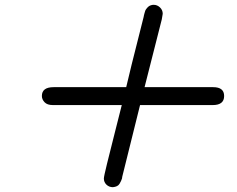

<svg xmlns="http://www.w3.org/2000/svg" viewBox="-20 -653 996 806"><path d="M155.8 -250Q155.8 -287.1 205.1 -287.1H509.8Q519.5 -332 583 -582Q583 -583 584 -587.4Q585 -591.8 585.9 -595Q586.9 -598.1 588.4 -603.5Q589.8 -608.9 592 -612.5Q594.2 -616.2 597.7 -620.1Q601.1 -624 604.5 -626.5Q607.9 -628.9 613.5 -630.9Q619.1 -632.8 625 -632.8Q640.1 -632.8 651.6 -621.8Q663.1 -610.8 663.1 -595.2Q663.1 -592.3 659.2 -571.8L586.9 -287.1H875Q920.9 -287.1 920.9 -250Q920.9 -211.9 873 -211.9H567.9Q561 -182.1 493.2 88.9L492.2 96.2Q490.2 102.1 488 106.9Q485.8 111.8 481.9 118.4Q478 125 470.9 128.4Q463.9 131.8 454.1 132.8Q438 132.8 427 122.3Q416 111.8 416 96.2Q416 88.4 429.4 33.7Q442.9 -21 462.4 -97.9Q481.9 -174.8 491.2 -211.9H202.1Q178.2 -211.9 167 -223.9Q155.8 -235.8 155.8 -250Z"/></svg>

Font: CMU Concrete
Style: BoldItalic
Weight: 700
Italic angle: -14.04°
Version: Version 0.7.0